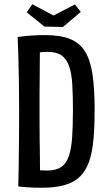

<svg xmlns="http://www.w3.org/2000/svg" viewBox="-20 -873 512 903"><path d="M175 10Q159 10 141 9.5Q123 9 104 7.5Q85 6 66 4L116 -78Q131 -76 146.5 -74Q162 -72 176.5 -71.5Q191 -71 202 -71Q244 -71 268.5 -88Q293 -105 304.5 -140.5Q316 -176 319.5 -230Q323 -284 323 -357Q323 -425 320 -475.5Q317 -526 305.5 -560.5Q294 -595 270 -612Q246 -629 203 -629Q184 -629 158.5 -626Q133 -623 105 -617L63 -699Q98 -704 130.5 -706Q163 -708 190 -708Q263 -708 308.5 -690Q354 -672 379.5 -631.5Q405 -591 415 -523.5Q425 -456 425 -357Q425 -277 419.5 -216.5Q414 -156 399 -113Q384 -70 356 -42.5Q328 -15 283.5 -2.5Q239 10 175 10ZM66 4Q67 -37 68 -98Q69 -159 69.5 -227.5Q70 -296 70 -358Q70 -417 69 -481.5Q68 -546 66.5 -603.5Q65 -661 63 -699L169 -692Q168 -664 167.5 -631.5Q167 -599 167 -563.5Q167 -528 166.5 -492Q166 -456 166 -421.5Q166 -387 166 -357Q166 -332 166 -297.5Q166 -263 166.5 -224Q167 -185 167.5 -144.5Q168 -104 168.5 -66Q169 -28 169 3ZM276 -746 189 -748 106 -815 132 -853 232 -800 332 -852 360 -817Z"/></svg>

Font: Truculenta SemiBold
Style: Regular
Weight: 600
Version: Version 1.002